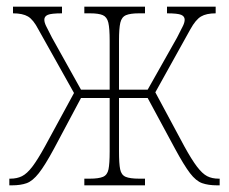

<svg xmlns="http://www.w3.org/2000/svg" viewBox="-20 -556 687 576"><path d="M8 0V-20H11Q31 -20 46 -27.5Q61 -35 77 -56Q93 -77 115 -117L202 -277L95 -468Q80 -497 64 -506.5Q48 -516 19 -516V-536H166V-516Q134 -516 123.5 -511.5Q113 -507 113 -497Q113 -489 118 -478.5Q123 -468 136 -443L223 -287H309V-434Q309 -471 305 -488Q301 -505 288.5 -510.5Q276 -516 250 -516H233V-536H415V-516H397Q371 -516 358 -510.5Q345 -505 341 -488Q337 -471 337 -434V-287H423L511 -443Q524 -468 529 -478.5Q534 -489 534 -497Q534 -507 523.5 -511.5Q513 -516 481 -516V-536H627V-516Q599 -516 583 -506.5Q567 -497 551 -468L446 -279L533 -117Q555 -77 571 -56Q587 -35 601.5 -27.5Q616 -20 636 -20H639V0H631Q605 0 586.5 -6.5Q568 -13 550 -36.5Q532 -60 505 -110L423 -262H337V-102Q337 -65 340.5 -48Q344 -31 357 -25.5Q370 -20 398 -20H415V0H233V-20H249Q276 -20 289 -25.5Q302 -31 305.5 -48Q309 -65 309 -102V-262H223L142 -110Q115 -60 96.5 -36.5Q78 -13 60 -6.5Q42 0 16 0Z"/></svg>

Font: Noto Serif Condensed Thin
Style: Regular
Weight: 100
Width: 3
Designer: Monotype Design Team
Foundry: Monotype Imaging Inc.
Version: Version 2.013; ttfautohint (v1.8.4.7-5d5b)